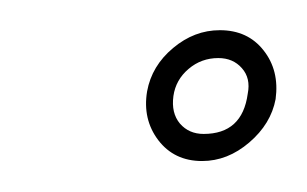

<svg xmlns="http://www.w3.org/2000/svg" viewBox="-20 -708 198 124"><path d="M110.5 -604Q92.5 -604 82.2 -617.5Q72 -631 75 -649Q78 -665.5 91.8 -677Q105.5 -688.5 122 -688.5Q140 -688.5 150.2 -675.5Q160.5 -662.5 158 -644Q155 -628 141 -616Q127 -604 110.5 -604ZM111.5 -621.5Q136.5 -621.5 140 -647.5Q142 -657.5 136.2 -664Q130.5 -670.5 121 -670.5Q110 -670.5 101.8 -663.5Q93.5 -656.5 92 -646Q90.5 -635 96.2 -628.2Q102 -621.5 111.5 -621.5Z"/></svg>

Font: Anybody ExtraLight
Style: Italic
Weight: 200
Italic angle: -10°
Designer: Tyler Finck
Foundry: Etcetera Type Company
Version: Version 1.010; ttfautohint (v1.8.3) -l 8 -r 50 -G 200 -x 14 